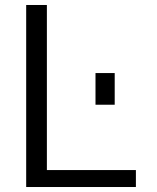

<svg xmlns="http://www.w3.org/2000/svg" viewBox="-20 -750 630 770"><path d="M168 -730V-68H525V0H85V-730ZM363 -330V-457H440V-330Z"/></svg>

Font: M PLUS 1p
Style: Regular
Weight: 400
Version: Version 1.062